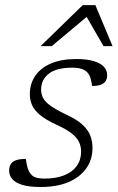

<svg xmlns="http://www.w3.org/2000/svg" viewBox="-20 -736 469 766"><path d="M83 -102Q86 -81 90 -66.8Q94 -52.5 102.5 -42Q111 -31.5 124.2 -27.5Q137.5 -23.5 157.5 -23.5Q203 -23.5 235.8 -36.5Q268.5 -49.5 286 -73.5Q303.5 -97.5 303.5 -131Q303.5 -151.5 295.5 -169Q287.5 -186.5 266.2 -203.5Q245 -220.5 204 -239Q163 -258 140.2 -276.8Q117.5 -295.5 108.2 -316Q99 -336.5 99 -360Q99 -401.5 120.5 -433.2Q142 -465 183.5 -482.8Q225 -500.5 284.5 -500.5Q326.5 -500.5 353.8 -492.2Q381 -484 394.2 -469.8Q407.5 -455.5 407.5 -436Q407.5 -422.5 401.5 -412.8Q395.5 -403 382.2 -398Q369 -393 347.5 -393Q345 -411 341 -424.5Q337 -438 328 -447.5Q319 -457 304.5 -461.5Q290 -466 267.5 -466Q205.5 -466 174.8 -442Q144 -418 144 -378.5Q144 -360.5 152 -345Q160 -329.5 182 -313.8Q204 -298 246 -278Q288 -258.5 310.2 -237.5Q332.5 -216.5 340.8 -193.8Q349 -171 349 -146Q349 -99 323.8 -63.8Q298.5 -28.5 252.5 -9.2Q206.5 10 142.5 10Q96 10 68.5 1.5Q41 -7 28.8 -21.8Q16.5 -36.5 16.5 -54.5Q16.5 -70 22.5 -80.5Q28.5 -91 43 -96.5Q57.5 -102 83 -102ZM142 -552 310 -715.5H360.5L429 -552H393L320 -678.5H337.5L186.5 -552Z"/></svg>

Font: Newsreader 9pt Light
Style: Italic
Weight: 300
Italic angle: -17°
Designer: Hugues Gentile
Foundry: Production Type
Version: Version 1.003